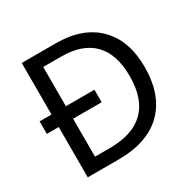

<svg xmlns="http://www.w3.org/2000/svg" viewBox="-157 -876 1044 1038"><g transform="rotate(-30 365.0 -357.0)"><path d="M574.2 -360.8Q574.2 -497.6 506.3 -567.4Q438.5 -637.2 304.2 -637.2H193.8V-392.1H372.1V-314H193.8V-77.1H284.2Q574.2 -77.1 574.2 -360.8ZM668.9 -363.8Q668.9 -188.5 573 -94.2Q477.1 0 294.9 0H104V-314H29.8V-392.1H104V-713.9H316.9Q483.4 -713.9 576.2 -621.8Q668.9 -529.8 668.9 -363.8Z"/></g></svg>

Font: NotoSans
Style: Regular
Weight: 400
Designer: Monotype Design team
Foundry: Monotype Imaging Inc.
Version: Version 1.04; ttfautohint (v1.4.1)